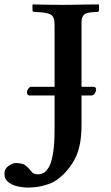

<svg xmlns="http://www.w3.org/2000/svg" viewBox="-103 -667 503 869"><path d="M70 122Q82 122 95 115Q108 108 119 88Q130 68 137 27Q144 -14 144 -81V-235H30Q24 -235 21.5 -240Q19 -245 19 -249Q19 -257 25 -265.5Q31 -274 38 -274H144V-554Q144 -591 127.5 -600.5Q111 -610 73 -612L53 -613Q44 -613 44 -621V-645L46 -647Q81 -646 118 -645.5Q155 -645 184 -645Q204 -645 232.5 -645.5Q261 -646 290.5 -646.5Q320 -647 343 -647L345 -645V-621Q345 -613 337 -613L320 -612Q289 -611 277.5 -600.5Q266 -590 266 -569V-274H320Q327 -274 329.5 -269.5Q332 -265 332 -261Q332 -253 326 -244Q320 -235 311 -235H266V-103Q266 -7 238 48Q210 103 166 138Q144 157 116 166.5Q88 176 64 179Q40 182 27 182Q0 182 -25 176Q-50 170 -66.5 156.5Q-83 143 -83 119Q-83 97 -64.5 84Q-46 71 -32 71Q-1 71 13 82Q27 93 37 107Q45 117 52.5 119.5Q60 122 70 122Z"/></svg>

Font: Libertinus Serif SemiBold
Style: Regular
Weight: 600
Designer: Philipp H. Poll, Khaled Hosny
Foundry: Caleb Maclennan
Version: Version 7.051;RELEASE